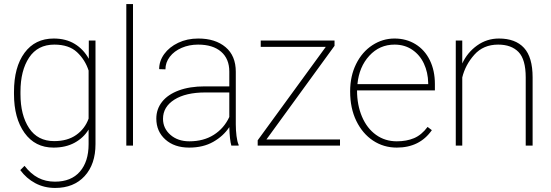

<svg xmlns="http://www.w3.org/2000/svg" viewBox="-20 -718 2717 947"><path d="M245 -528Q305 -528 348.5 -501.5Q392 -475 418 -428V-518H451V-7Q451 92 397.5 150.5Q344 209 252 209Q198 209 154 185.5Q110 162 80 121L101 100Q132 140 168.5 159Q205 178 251 178Q331 178 374 128.5Q417 79 417 -7V-79Q392 -38 348 -14Q304 10 244 10Q153 10 101 -62.5Q49 -135 49 -254V-265Q49 -387 101 -457.5Q153 -528 245 -528ZM247 -22Q313 -22 356 -52.5Q399 -83 417 -133V-370Q400 -423 360 -460.5Q320 -498 248 -498Q166 -498 123.5 -434Q81 -370 81 -265V-254Q81 -150 123.5 -86Q166 -22 247 -22Z M603 -698H636V0H603Z M957 -498Q913 -498 876 -482Q839 -466 817.5 -438Q796 -410 796 -376L765 -377Q765 -417 790 -451.5Q815 -486 859 -507Q903 -528 958 -528Q1042 -528 1092.5 -485.5Q1143 -443 1143 -364V-105Q1143 -76 1146.5 -47.5Q1150 -19 1157 -4V0H1121Q1113 -27 1111 -91Q1082 -47 1032 -18.5Q982 10 913 10Q840 10 795.5 -30Q751 -70 751 -133Q751 -180 779.5 -216Q808 -252 862 -272Q916 -292 990 -292H1111V-365Q1111 -428 1070.5 -463Q1030 -498 957 -498ZM1111 -141V-262H993Q896 -262 840 -226.5Q784 -191 784 -132Q784 -85 820.5 -53Q857 -21 914 -21Q984 -21 1034.5 -53Q1085 -85 1111 -141Z M1251 -26 1587 -487H1266V-518H1630V-492L1294 -30H1657V0H1251Z M1707 -267Q1707 -343 1736.5 -402.5Q1766 -462 1816.5 -495Q1867 -528 1926 -528Q1984 -528 2029.5 -500Q2075 -472 2100 -421Q2125 -370 2125 -304V-272H1741Q1741 -200 1765.5 -142.5Q1790 -85 1834.5 -53Q1879 -21 1937 -21Q1985 -21 2022 -36.5Q2059 -52 2089 -92L2110 -76Q2050 10 1937 10Q1872 10 1820 -24.5Q1768 -59 1737.5 -121.5Q1707 -184 1707 -267ZM1743 -303H2092V-309Q2091 -361 2071 -404Q2051 -447 2013.5 -472.5Q1976 -498 1926 -498Q1852 -498 1801.5 -443Q1751 -388 1743 -303Z M2228 -518H2260V-405Q2285 -459 2333 -493.5Q2381 -528 2441 -528Q2522 -528 2564.5 -482Q2607 -436 2607 -336V0H2573V-336Q2573 -425 2537.5 -461.5Q2502 -498 2437 -498Q2364 -498 2319.5 -448Q2275 -398 2260 -336V0H2228Z"/></svg>

Font: Freesentation 1 Thin
Style: Regular
Weight: 250
Designer: glyphs from Roboto by Christian Robertson / Hangul glyphs from Noto Sans CJK(Source Han Sans) by Jang Soo-young and Kang
Foundry: PT&
Version: Version 2.001